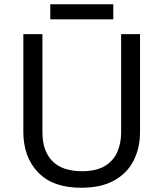

<svg xmlns="http://www.w3.org/2000/svg" viewBox="-20 -875 771 905"><path d="M640 -252Q640 -178 610 -118.5Q580 -59 518.5 -24.5Q457 10 362 10Q229 10 159.5 -62.5Q90 -135 90 -254V-714H180V-251Q180 -164 226.5 -116Q273 -68 367 -68Q432 -68 472.5 -91.5Q513 -115 532 -156.5Q551 -198 551 -252V-714H640ZM514 -855V-784H217V-855Z"/></svg>

Font: Noto Sans Thai
Style: Regular
Weight: 400
Designer: Monotype Design Team
Foundry: Monotype Imaging Inc.
Version: Version 2.001